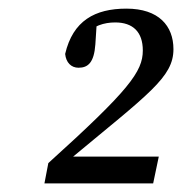

<svg xmlns="http://www.w3.org/2000/svg" viewBox="-20 -851 422 445"><path d="M83 -426H335L348 -488H137L141 -481C325 -634 382 -672 382 -737C382 -791 348 -831 273 -831C200 -831 149 -803 131 -726C133 -706 145 -694 162 -694C184 -694 198 -706 201 -748L205 -810L176 -770C196 -791 221 -799 247 -799C288 -799 311 -777 311 -734C311 -685 279 -642 92 -473L83 -426Z"/></svg>

Font: Source Serif 4 Variable
Style: Italic
Weight: 400
Italic angle: -12°
Designer: Frank Grießhammer
Foundry: Adobe Systems Incorporated
Version: Version 4.004;hotconv 1.0.116;makeotfexe 2.5.65601